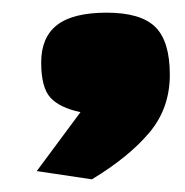

<svg xmlns="http://www.w3.org/2000/svg" viewBox="-20 -675 292 303"><path d="M125 -392 38 -405 107 -498Q74 -505 59.5 -521Q45 -537 45 -576.5Q45 -616 70 -635.5Q95 -655 148.5 -655Q202 -655 225 -632.5Q248 -610 248 -557Q248 -504 215.5 -465.5Q183 -427 125 -392Z"/></svg>

Font: Passion One
Style: Bold
Weight: 700
Designer: Alejandro Lo Celso
Foundry: Fontstage
Version: Version 1.002